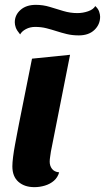

<svg xmlns="http://www.w3.org/2000/svg" viewBox="-20 -752 433 792"><path d="M122 20Q81 20 56 -2Q31 -24 31 -66Q31 -81 34 -105Q37 -129 42 -155.5Q47 -182 51.5 -206Q56 -230 59 -245L112 -510L269 -526L190 -127Q189 -119 187 -106.5Q185 -94 185 -85Q185 -68 194.5 -55.5Q204 -43 224 -41Q218 -20 202.5 -6.5Q187 7 165.5 13.5Q144 20 122 20ZM305 -606Q278 -606 255.5 -611.5Q233 -617 213 -623.5Q193 -630 171.5 -635.5Q150 -641 125 -641Q104 -641 87 -632Q70 -623 63 -610Q49 -627 45 -638.5Q41 -650 41 -660Q41 -690 64.5 -711Q88 -732 128 -732Q158 -732 185.5 -723.5Q213 -715 241.5 -706.5Q270 -698 299 -698Q322 -698 343.5 -705.5Q365 -713 373 -727Q385 -716 389 -704Q393 -692 393 -683Q393 -651 369.5 -628.5Q346 -606 305 -606Z"/></svg>

Font: Sansita Swashed Light SemiBold
Style: Regular
Weight: 600
Version: Version 1.003